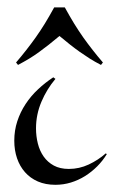

<svg xmlns="http://www.w3.org/2000/svg" viewBox="-20 -496 315 531"><path d="M275.4 -69.8Q264.2 -51.3 248.8 -35.9Q233.4 -20.5 215.1 -9Q196.8 2.4 176 8.8Q155.3 15.1 133.3 15.1Q106 15.1 84.7 5.9Q63.5 -3.4 49.1 -19.8Q34.7 -36.1 27.1 -58.3Q19.5 -80.6 19.5 -106.9Q19.5 -135.3 27.8 -160.6Q36.1 -186 50.8 -208.3Q65.4 -230.5 85.2 -249Q105 -267.6 127.4 -282.2L133.3 -277.8Q109.4 -249.5 94.5 -214.4Q79.6 -179.2 79.6 -141.1Q79.6 -119.1 84.7 -98.9Q89.8 -78.6 100.8 -63Q111.8 -47.4 128.9 -38.1Q146 -28.8 170.4 -28.8Q199.2 -28.8 225.3 -41Q251.5 -53.2 272.5 -71.8ZM24.4 -323.2Q39.6 -340.8 52.7 -357.7Q65.9 -374.5 78.6 -392.3Q91.3 -410.2 103.8 -430.4Q116.2 -450.7 129.9 -475.6H159.2Q172.9 -450.7 185.3 -430.4Q197.8 -410.2 210.4 -392.3Q223.1 -374.5 236.3 -357.7Q249.5 -340.8 264.6 -323.2L259.3 -316.4Q242.2 -325.2 228.3 -334Q214.4 -342.8 200.9 -352.3Q187.5 -361.8 173.8 -372.6Q160.2 -383.3 144.5 -396.5Q128.9 -383.3 115.2 -372.6Q101.6 -361.8 88.1 -352.1Q74.7 -342.3 60.5 -333.7Q46.4 -325.2 29.8 -316.4Z"/></svg>

Font: Montez
Style: Regular
Weight: 400
Designer: Astigmatic (AOETI)
Foundry: Astigmatic (AOETI)
Version: Version 1.001